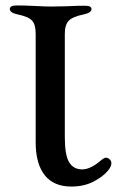

<svg xmlns="http://www.w3.org/2000/svg" viewBox="-20 -674 429 705"><path d="M111 -152V-550Q111 -584 97.5 -598.5Q84 -613 45 -621Q16 -627 16 -641Q16 -654 42 -654Q70 -654 110 -652Q148 -650 168 -650L223 -651Q263 -653 291 -653Q316 -653 316 -641Q316 -627 287 -621Q247 -613 232.5 -598Q218 -583 218 -550V-170Q218 -104 234 -78Q250 -52 282 -52Q313 -52 353 -87Q363 -95 369 -95Q376 -95 382.5 -89Q389 -83 389 -75Q389 -62 376 -47Q358 -25 323 -7Q288 11 242 11Q177 11 144 -31Q111 -73 111 -152Z"/></svg>

Font: EB Garamond Medium
Style: Regular
Weight: 500
Designer: Georg Duffner and Octavio Pardo
Foundry: Georg Duffner
Version: Version 1.000